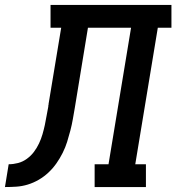

<svg xmlns="http://www.w3.org/2000/svg" viewBox="-76 -755 712 775"><path d="M-56 0 -41 -92Q-22 -92 -3 -97Q16 -102 32.5 -114Q49 -126 61 -142Q73 -158 81.5 -176Q90 -194 95.5 -213Q101 -232 105 -250.5Q109 -269 112 -287.5Q115 -306 119 -325Q119 -326 119 -327Q119 -328 119 -329L120 -332Q120 -333 120 -333.5Q120 -334 120 -335L171 -643H128V-735H616V-643H561L470 -92H513V0H306V-92H362L453 -643H279L226 -320Q222 -297 218 -274Q214 -251 208 -228Q202 -205 195 -182.5Q188 -160 177 -138Q166 -116 152 -96Q138 -76 120 -59Q102 -42 80.5 -29.5Q59 -17 36 -10Q13 -3 -10 -1.5Q-33 0 -56 0Z"/></svg>

Font: Iosevka Curly Slab SmBdEx
Style: Italic
Weight: 600
Width: 7
Italic angle: -9°
Monospace: yes
Designer: Belleve Invis
Foundry: Belleve Invis
Version: Version 11.1.0; ttfautohint (v1.8.3)